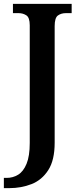

<svg xmlns="http://www.w3.org/2000/svg" viewBox="-35 -734 413 994"><path d="M-15 240V187H-1Q32 187 59 170.5Q86 154 102.5 114Q119 74 119 6V-603Q119 -643 101.5 -654.5Q84 -666 61 -666H32V-714H336V-666H306Q282 -666 265 -654Q248 -642 248 -599V5Q248 95 215 146.5Q182 198 128.5 219Q75 240 13 240Z"/></svg>

Font: Noto Serif SemiCondensed SemiBold
Style: Regular
Weight: 600
Width: 4
Designer: Monotype Design Team
Foundry: Monotype Imaging Inc.
Version: Version 2.013; ttfautohint (v1.8.4.7-5d5b)